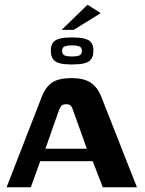

<svg xmlns="http://www.w3.org/2000/svg" viewBox="-20 -796 616 816"><path d="M8 0 158 -386Q172 -423 199 -443.5Q226 -464 286 -464Q336 -464 365 -445Q394 -426 410 -386L562 0H417L374 -111H151L111 0ZM173 -164H349L291 -326Q288 -336 282.5 -344.5Q277 -353 262 -353Q245 -353 239.5 -344.5Q234 -336 230 -326ZM285 -522Q256 -522 236 -526.5Q216 -531 206 -544Q196 -557 196 -581Q196 -604 206 -616Q216 -628 236.5 -632.5Q257 -637 286 -637Q316 -637 336.5 -632.5Q357 -628 367 -616Q377 -604 377 -581Q377 -557 367 -544Q357 -531 336.5 -526.5Q316 -522 285 -522ZM286 -556Q307 -556 317.5 -560.5Q328 -565 328 -580Q328 -594 317.5 -598.5Q307 -603 286 -603Q265 -603 254.5 -598.5Q244 -594 244 -580Q244 -565 254.5 -560.5Q265 -556 286 -556ZM242 -669 352 -776 408 -740 293 -669Z"/></svg>

Font: Genos SemiBold
Style: Regular
Weight: 600
Designer: Robert E. Leuschke
Foundry: Robert E. Leuschke
Version: Version 1.010